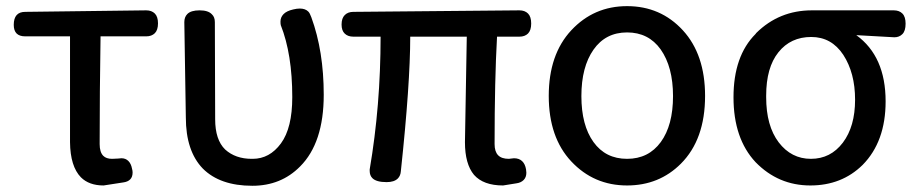

<svg xmlns="http://www.w3.org/2000/svg" viewBox="-20 -552 2952 620"><path d="M24.4 -471.7Q24.4 -513.7 61.5 -513.7L452.1 -518.6Q469.7 -518.6 480 -508.3Q490.2 -498 490.2 -476.6Q490.2 -455.1 480 -444.8Q469.7 -434.6 452.1 -434.6H304.7Q301.8 -252.9 301.8 -86.9Q301.8 -60.5 313.5 -48.8Q323.2 -39.1 341.8 -39.1L361.3 -40Q367.2 -41 372.1 -41Q385.7 -41 394.5 -32.2Q403.3 -23.4 406.2 -7.8Q408.2 -1 408.2 4.9Q408.2 19.5 400.4 27.3Q392.6 35.2 377.9 37.1Q314.5 46.9 314.5 46.9Q267.6 46.9 241.2 20.5Q207 -14.6 206.1 -92.8V-434.6H61.5Q43 -434.6 33.7 -443.8Q24.4 -453.1 24.4 -471.7Z M585 -506.8Q596.7 -518.6 624.5 -518.6Q652.3 -518.6 664.1 -505.9Q673.8 -497.1 673.8 -480.5L674.8 -167Q674.8 -100.6 707 -69.3Q740.2 -39.1 793 -39.1Q793.9 -39.1 795.9 -39.1Q850.6 -39.1 887.2 -88.9Q923.8 -138.7 923.8 -238.3Q923.8 -377 886.7 -470.7Q885.7 -474.6 885.7 -482.4Q885.7 -496.1 895.5 -506.3Q905.3 -516.6 926.8 -521.5Q938.5 -524.4 948.2 -524.4Q965.8 -524.4 975.6 -514.6Q980.5 -509.8 985.4 -496.1Q1025.4 -386.7 1025.4 -246.1Q1025.4 -90.8 949.2 -14.6Q887.7 47.9 794.9 47.9Q690.4 47.9 634.8 -7.8Q580.1 -64.5 580.1 -172.9L575.2 -480.5Q575.2 -497.1 585 -506.8Z M1639.6 -41Q1656.2 -41 1666 -31.7Q1675.8 -22.5 1678.7 -4.9Q1679.7 1 1679.7 5.9Q1679.7 20.5 1670.9 29.3Q1662.1 38.1 1647.5 40L1604.5 46.9Q1541 46.9 1510.7 12.7Q1481.4 -22.5 1481.4 -92.8L1487.3 -433.6H1304.7Q1304.7 -282.2 1274.4 1Q1273.4 15.6 1264.6 24.4Q1252.9 36.1 1228.5 36.1Q1195.3 36.1 1182.6 23.4Q1173.8 14.6 1173.8 0Q1173.8 -2.9 1173.8 -4.9Q1209 -210.9 1209 -433.6H1121.1Q1103.5 -433.6 1093.3 -443.4Q1083 -453.1 1083 -472.7Q1083 -493.2 1093.3 -503.4Q1103.5 -513.7 1121.1 -513.7L1657.2 -518.6Q1674.8 -518.6 1685.1 -508.3Q1695.3 -498 1695.3 -476.1Q1695.3 -454.1 1685.1 -443.8Q1674.8 -433.6 1657.2 -433.6H1585Q1577.1 -293 1577.1 -86.9Q1577.1 -62.5 1588.4 -50.8Q1599.6 -39.1 1623 -39.1Q1635.7 -41 1639.6 -41Z M2004.9 -532.2Q2113.3 -532.2 2185.1 -454.1Q2256.8 -376 2256.8 -242.2Q2256.8 -101.6 2178.7 -23.4Q2108.4 46.9 2004.9 46.9Q1897.5 46.9 1824.7 -30.8Q1752 -108.4 1752 -242.2Q1752 -376 1824.7 -454.1Q1897.5 -532.2 2004.9 -532.2ZM2004.9 -39.1Q2074.2 -39.1 2113.8 -93.3Q2153.3 -147.5 2153.3 -241.7Q2153.3 -335.9 2113.3 -392.6Q2074.2 -447.3 2004.9 -447.3Q1935.5 -447.3 1896.5 -391.6Q1857.4 -335.9 1857.4 -241.7Q1857.4 -147.5 1896.5 -93.3Q1935.5 -39.1 2004.9 -39.1Z M2745.1 -438.5Q2839.8 -370.1 2839.8 -224.6Q2839.8 -94.7 2765.6 -19.5Q2698.2 46.9 2596.7 46.9Q2493.2 46.9 2419.9 -28.3Q2348.6 -104.5 2348.6 -237.8Q2348.6 -371.1 2419.9 -442.4Q2420.9 -443.4 2421.9 -445.3Q2496.1 -518.6 2601.6 -518.6H2866.2Q2883.8 -518.6 2894 -508.3Q2904.3 -498 2904.3 -475.6Q2904.3 -452.1 2894 -441.9Q2883.8 -431.6 2868.2 -431.6Q2866.2 -431.6 2745.1 -438.5ZM2454.1 -238.3Q2454.1 -145.5 2494.6 -92.3Q2535.2 -39.1 2598.6 -39.1Q2662.1 -39.1 2701.7 -91.3Q2741.2 -143.6 2741.2 -230Q2741.2 -316.4 2703.1 -375Q2665 -432.6 2599.6 -432.6Q2533.2 -432.6 2493.7 -383.3Q2454.1 -334 2454.1 -243.2Q2454.1 -240.2 2454.1 -238.3Z"/></svg>

Font: TaiwanPearl
Style: Regular
Weight: 400
Version: Version 2.102